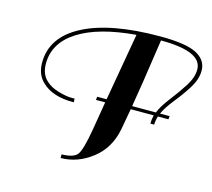

<svg xmlns="http://www.w3.org/2000/svg" viewBox="-108 -739 1131 1024"><g transform="rotate(15 457.5 -227.0)"><path d="M462 -193H411L413 -211H465L530 -584Q325 -567 214 -496.5Q103 -426 103 -311Q103 -253 138 -221Q163 -197 203.5 -184.5Q244 -172 270.5 -170.5Q297 -169 299 -171L300 -150H294Q182 -150 124 -206Q82 -245 82 -311Q82 -453 232.5 -531Q383 -609 656 -609Q799 -609 857 -578Q915 -547 915 -489Q915 -443 886 -395.5Q857 -348 816 -297Q775 -246 760 -211H813L811 -193H753Q745 -167 745 -146H724Q724 -170 730 -193H603L582 -76Q561 32 481 93.5Q401 155 309 155V135Q377 134 396.5 106Q416 78 435 -31ZM891 -489Q891 -589 664 -589Q623 -306 606 -211H737Q752 -249 792 -300.5Q832 -352 861.5 -399Q891 -446 891 -489Z"/></g></svg>

Font: Sail
Style: Regular
Weight: 400
Designer: Miguel Hernandez
Foundry: Miguel Hernandez
Version: Version 1.002